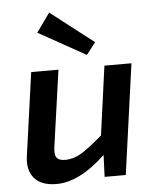

<svg xmlns="http://www.w3.org/2000/svg" viewBox="-54 -791 688 849"><g transform="rotate(-5 290.5 -366.0)"><path d="M346 -544 136 -661 196 -745 387 -597ZM539 -490 471 0H377L381 -97Q265 13 163 13Q95 13 64 -24Q33 -61 43 -125L94 -490H215L168 -157Q162 -120 171.5 -105Q181 -90 210 -90Q247 -90 282 -111Q317 -132 377 -184L419 -490Z"/></g></svg>

Font: Exo 2.0 Semi Bold
Style: Italic
Weight: 600
Italic angle: -8°
Designer: Natanael Gama
Version: Version 1.001;PS 001.001;hotconv 1.0.70;makeotf.lib2.5.58329